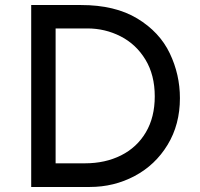

<svg xmlns="http://www.w3.org/2000/svg" viewBox="-20 -743 794 763"><path d="M104 -723H302Q437 -723 525.5 -669.5Q614 -616 654.5 -531.5Q695 -447 695 -353Q695 -248 646 -167.5Q597 -87 515 -43.5Q433 0 337 0H104ZM318 -94Q398 -94 461 -125.5Q524 -157 559.5 -217Q595 -277 595 -360Q595 -445 558 -506Q521 -567 459.5 -598.5Q398 -630 327 -630H201V-94Z"/></svg>

Font: Josefin Sans
Style: Regular
Weight: 400
Designer: Santiago Orozco
Foundry: Typemade
Version: Version 2.000